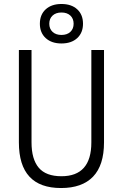

<svg xmlns="http://www.w3.org/2000/svg" viewBox="-20 -948 626 978"><path d="M291 9.8Q76.2 9.8 76.2 -222.7V-693.4H140.6V-222.7Q140.6 -137.2 177.2 -93.8Q213.9 -50.3 293 -50.3Q445.3 -50.3 445.3 -222.7V-693.4H509.8V-222.7Q509.8 -106.4 454.1 -48.3Q398.4 9.8 291 9.8ZM293 -726.6Q242.7 -726.6 212.9 -753.9Q183.1 -781.2 183.1 -827.1Q183.1 -873.5 212.9 -900.6Q242.7 -927.7 293 -927.7Q343.8 -927.7 373.3 -900.6Q402.8 -873.5 402.8 -827.1Q402.8 -781.2 373.3 -753.9Q343.8 -726.6 293 -726.6ZM293 -770Q321.8 -770 338.4 -785.6Q355 -801.3 355 -827.1Q355 -853 338.4 -868.7Q321.8 -884.3 293 -884.3Q264.6 -884.3 247.8 -868.7Q231 -853 231 -827.1Q231 -801.3 247.8 -785.6Q264.6 -770 293 -770Z"/></svg>

Font: CaskaydiaMono NF Light
Style: Regular
Weight: 300
Designer: Aaron Bell
Foundry: Saja Typeworks
Version: Version 2111.001; ttfautohint (v1.8.4);Nerd Fonts 3.1.1